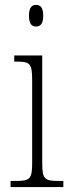

<svg xmlns="http://www.w3.org/2000/svg" viewBox="-20 -762 286 782"><path d="M127 -654C144 -654 156 -664 156 -698C156 -732 144 -742 127 -742C110 -742 98 -732 98 -698C98 -664 110 -654 127 -654ZM23 0H238V-25H221C162 -25 152 -31 152 -99V-536H38V-511H48C102 -511 111 -504 111 -435V-98C111 -31 101 -25 42 -25H23Z"/></svg>

Font: Noto Serif Devanagari Condensed ExtraLight
Style: Regular
Weight: 200
Width: 3
Designer: Universal Thirst, Indian Type Foundry and the Monotype Design Team
Foundry: Monotype Imaging Inc.
Version: Version 2.004